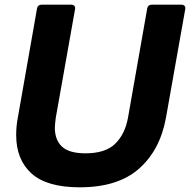

<svg xmlns="http://www.w3.org/2000/svg" viewBox="-20 -783 811 819"><path d="M49 -207Q49 -245 56 -281L138 -747Q141 -763 157 -763H284Q293 -763 297.5 -757.5Q302 -752 300 -743L218 -281Q214 -251 214 -238Q214 -186 244.5 -157.5Q275 -129 345 -129Q429 -129 471 -169.5Q513 -210 526 -281L608 -747Q611 -763 627 -763H754Q763 -763 767.5 -757.5Q772 -752 770 -743L688 -281Q663 -143 573 -63.5Q483 16 320 16Q180 16 114.5 -43Q49 -102 49 -207Z"/></svg>

Font: Open Sauce Two ExtraBold Italic
Style: Regular
Weight: 800
Italic angle: -10°
Designer: Alfredo Marco Pradil
Foundry: Creative Sauce Fz LLC
Version: Version 1.477